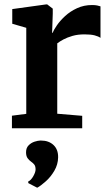

<svg xmlns="http://www.w3.org/2000/svg" viewBox="-20 -586 500 877"><path d="M34.5 0V-57.5L100 -66V-459L36 -477.5V-544.5L191.5 -566H195.5L221 -546.5V-524L218 -436.5H221Q225.5 -449.5 239.8 -470.2Q254 -491 277.2 -512.5Q300.5 -534 331.8 -548.5Q363 -563 400.5 -563Q414.5 -563 424 -561Q433.5 -559 439 -557V-413Q429.5 -420 412.2 -424.5Q395 -429 366 -429Q335 -429 311 -422Q287 -415 269.8 -405.8Q252.5 -396.5 241.5 -388V-66.5L355.5 -57V0ZM245.5 132.5Q245 165.5 228.2 194Q211.5 222.5 189.2 242.2Q167 262 151 271H149L109.5 250.5L108.5 243.5Q121.5 237.5 132 219Q142.5 200.5 142.5 188Q142.5 172.5 136 165Q129.5 157.5 121.5 152Q113.5 146.5 106.2 136.8Q99 127 99 109.5Q99 89.5 110.8 77.8Q122.5 66 138.2 61Q154 56 164.5 56H167.5Q202.5 56 224.2 76.2Q246 96.5 245.5 132.5Z"/></svg>

Font: Merriweather 24pt
Style: Bold
Weight: 700
Designer: Eben Sorkin
Foundry: Eben Sorkin
Version: Version 2.100